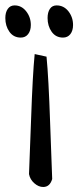

<svg xmlns="http://www.w3.org/2000/svg" viewBox="-70 -707 297 728"><path d="M61.5 -502 106.4 -492.2Q114.3 -412.1 120.1 -240.7Q126 -69.3 127.9 -28.3Q119.1 2 93.8 2Q76.2 2 60.1 -12.2Q43.9 -26.4 40 -46.9Q42 -86.9 47.9 -255.4Q53.7 -423.8 61.5 -502ZM-14.6 -686.5Q11.7 -686.5 29.3 -664.1Q46.9 -641.6 46.9 -612.3Q46.9 -590.8 36.6 -577.6Q26.4 -564.5 8.8 -564.5Q-18.6 -564.5 -34.2 -586.4Q-49.8 -608.4 -49.8 -638.7Q-49.8 -660.2 -40.5 -673.3Q-31.2 -686.5 -14.6 -686.5ZM144.5 -686.5Q171.9 -686.5 189.5 -664.1Q207 -641.6 207 -612.3Q207 -590.8 196.8 -577.6Q186.5 -564.5 168.9 -564.5Q141.6 -564.5 126 -586.4Q110.4 -608.4 110.4 -638.7Q110.4 -660.2 119.1 -673.3Q127.9 -686.5 144.5 -686.5Z"/></svg>

Font: Neucha
Style: Regular
Weight: 400
Designer: Jovanny Lemonad
Foundry: Jovanny Lemonad
Version: Version 001.001